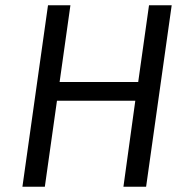

<svg xmlns="http://www.w3.org/2000/svg" viewBox="-20 -708 712 728"><path d="M65 0 162 -688H247L206 -397H504L545 -688H631L534 0H448L493 -326H196L150 0Z"/></svg>

Font: Fira Sans Book
Style: Italic
Weight: 350
Italic angle: -8°
Designer: bBox Type GmbH & Carrois Corporate GbR & Edenspiekermann AG
Foundry: bBox Type GmbH & Carrois Corporate GbR & Edenspiekermann AG
Version: Version 4.301